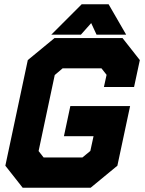

<svg xmlns="http://www.w3.org/2000/svg" viewBox="-20 -878 679 898"><path d="M86 0 5 -103 110 -597 235 -700H553L634 -597L607 -471H466L478.5 -528L454.5 -558.5H273L236 -527L160.5 -171.5L184 -141.5H365.5L402.5 -172L417.5 -241H279L309 -382H588.5L529 -103L404 0ZM139 -71H381.5L466.5 -141L502.5 -310H368H502.5L466.5 -141L381.5 -71H139L84 -141L173.5 -562.5L255 -629.5H505.5L556 -562.5L550.5 -536L556 -562.5L505.5 -629.5H255L173.5 -562.5L84 -141ZM362 -858H488L570 -716H431.5L406.5 -770L358.5 -716H220ZM387.5 -819 332.5 -761 387.5 -819H444.5L474.5 -761L444.5 -819Z"/></svg>

Font: Tourney Black
Style: Italic
Weight: 900
Italic angle: -12°
Version: Version 1.015